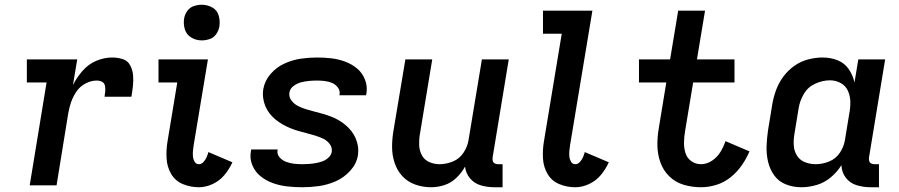

<svg xmlns="http://www.w3.org/2000/svg" viewBox="-20 -780 3784 808"><path d="M105 0H218L267 -302Q271 -326 279 -349.5Q287 -373 301.5 -394.5Q316 -416 339.5 -428.5Q363 -441 387 -441Q399 -441 409 -436Q419 -431 421.5 -420Q424 -409 423 -397Q422 -385 420 -373H533Q537 -396 539.5 -419Q542 -442 540 -464Q538 -486 527.5 -505.5Q517 -525 496 -531.5Q475 -538 452 -538Q418 -538 385 -524Q352 -510 327.5 -482Q303 -454 287 -422L305 -530H93V-433H176Z M817 8Q846 8 875 -5.5Q904 -19 924.5 -43.5Q945 -68 958 -97L857 -140Q854 -129 849.5 -118.5Q845 -108 836.5 -98.5Q828 -89 817 -89Q805 -89 799 -99.5Q793 -110 792 -121.5Q791 -133 792 -145Q793 -157 795 -169L855 -530H647V-433H726L685 -185Q679 -149 681 -113.5Q683 -78 700 -48.5Q717 -19 749 -5.5Q781 8 817 8ZM829 -610Q845 -610 862 -615.5Q879 -621 889.5 -636Q900 -651 903 -667Q907 -691 900.5 -714Q894 -737 873.5 -748.5Q853 -760 829 -760Q813 -760 796 -754.5Q779 -749 768.5 -734.5Q758 -720 755 -703Q751 -679 758 -656.5Q765 -634 785 -622Q805 -610 829 -610Z M1252 8Q1287 8 1322.5 3Q1358 -2 1392.5 -17Q1427 -32 1453.5 -61Q1480 -90 1486 -125Q1489 -145 1486.5 -163Q1484 -181 1477 -197.5Q1470 -214 1459 -228Q1448 -242 1434.5 -253.5Q1421 -265 1405.5 -274Q1390 -283 1373 -289.5Q1356 -296 1338.5 -301Q1321 -306 1303 -310.5Q1285 -315 1267.5 -320.5Q1250 -326 1234 -334Q1218 -342 1206.5 -357Q1195 -372 1198 -391Q1198 -391 1198 -391Q1198 -391 1198 -391Q1201 -408 1216.5 -419Q1232 -430 1248.5 -434Q1265 -438 1281.5 -439.5Q1298 -441 1314 -441Q1331 -441 1347 -439Q1363 -437 1377.5 -431Q1392 -425 1402 -411.5Q1412 -398 1409 -382Q1409 -380 1408 -379H1520Q1521 -383 1522 -386Q1527 -417 1516 -445Q1505 -473 1483 -491.5Q1461 -510 1433 -520.5Q1405 -531 1375 -534.5Q1345 -538 1314 -538Q1280 -538 1245.5 -533Q1211 -528 1177 -512.5Q1143 -497 1118.5 -468.5Q1094 -440 1088 -405Q1085 -386 1087.5 -367.5Q1090 -349 1097 -332.5Q1104 -316 1115 -302Q1126 -288 1139.5 -277Q1153 -266 1168.5 -257Q1184 -248 1201 -241Q1218 -234 1235.5 -229Q1253 -224 1270.5 -219.5Q1288 -215 1306 -209.5Q1324 -204 1340 -196.5Q1356 -189 1367.5 -174Q1379 -159 1376 -140Q1373 -126 1361 -115.5Q1349 -105 1335.5 -100.5Q1322 -96 1308 -93.5Q1294 -91 1280 -90Q1266 -89 1252 -89Q1234 -89 1217 -91Q1200 -93 1184 -99Q1168 -105 1156.5 -118Q1145 -131 1148 -149L1149 -151H1037Q1036 -148 1036 -144Q1030 -113 1042 -84.5Q1054 -56 1077.5 -37.5Q1101 -19 1129.5 -9Q1158 1 1189 4.5Q1220 8 1252 8Z M1794 8Q1822 8 1850 -1Q1878 -10 1900.5 -31.5Q1923 -53 1937 -79Q1940 -51 1958 -29.5Q1976 -8 2003.5 0Q2031 8 2060 8H2095V-89H2076Q2069 -89 2062.5 -92Q2056 -95 2054 -102Q2052 -109 2053 -117L2121 -530H2008L1952 -192Q1948 -164 1931 -138Q1914 -112 1886 -100.5Q1858 -89 1830 -89Q1807 -89 1786.5 -98Q1766 -107 1755.5 -126.5Q1745 -146 1744 -169Q1743 -192 1747 -215L1799 -530H1686L1636 -231Q1630 -196 1630 -161.5Q1630 -127 1640.5 -95Q1651 -63 1673 -39Q1695 -15 1727 -3.5Q1759 8 1794 8Z M2401 8Q2430 8 2459 -5.5Q2488 -19 2508.5 -43.5Q2529 -68 2542 -97L2441 -140Q2438 -129 2433.5 -118.5Q2429 -108 2420.5 -98.5Q2412 -89 2401 -89Q2389 -89 2383 -99.5Q2377 -110 2376 -121.5Q2375 -133 2376 -145Q2377 -157 2379 -169L2473 -735H2265V-638H2344L2269 -185Q2263 -149 2265 -113.5Q2267 -78 2284 -48.5Q2301 -19 2333 -5.5Q2365 8 2401 8Z M2930 8Q2962 8 2994.5 -2Q3027 -12 3054 -33.5Q3081 -55 3101 -83.5Q3121 -112 3134 -143L3033 -186Q3025 -162 3011.5 -140Q2998 -118 2976 -103.5Q2954 -89 2930 -89Q2907 -89 2889 -102Q2871 -115 2864.5 -136.5Q2858 -158 2858.5 -181.5Q2859 -205 2863 -228L2897 -433H3071V-530H2913L2947 -735H2834L2800 -530H2669V-433H2784L2753 -244Q2746 -206 2746.5 -168.5Q2747 -131 2759 -97Q2771 -63 2796.5 -38Q2822 -13 2857 -2.5Q2892 8 2930 8Z M3352 8Q3384 8 3416.5 -1.5Q3449 -11 3476 -33.5Q3503 -56 3521 -85Q3522 -55 3539.5 -32Q3557 -9 3585.5 -0.5Q3614 8 3644 8H3679V-89H3660Q3653 -89 3646.5 -92Q3640 -95 3638 -102Q3636 -109 3637 -117L3705 -530H3592L3576 -433Q3569 -464 3551.5 -489.5Q3534 -515 3504.5 -526.5Q3475 -538 3442 -538Q3412 -538 3381 -530Q3350 -522 3323 -503Q3296 -484 3276.5 -457.5Q3257 -431 3246 -401Q3235 -371 3230 -341L3212 -231Q3207 -197 3206 -163.5Q3205 -130 3212.5 -98.5Q3220 -67 3238.5 -41.5Q3257 -16 3287.5 -4Q3318 8 3352 8ZM3413 -89Q3389 -89 3367.5 -97.5Q3346 -106 3334 -125Q3322 -144 3320.5 -167.5Q3319 -191 3323 -215L3341 -325Q3346 -356 3363 -385Q3380 -414 3411 -428Q3442 -442 3473 -442Q3497 -442 3518 -430.5Q3539 -419 3548.5 -397.5Q3558 -376 3558.5 -351.5Q3559 -327 3554 -302L3536 -192Q3532 -164 3515 -138Q3498 -112 3469.5 -100.5Q3441 -89 3413 -89Z"/></svg>

Font: Iosevka Sparkle Semibold
Style: Italic
Weight: 600
Italic angle: -9°
Designer: Belleve Invis
Foundry: Belleve Invis
Version: Version 4.5.0; ttfautohint (v1.8.3)